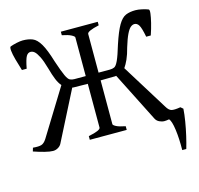

<svg xmlns="http://www.w3.org/2000/svg" viewBox="-114 -746 1096 1055"><g transform="rotate(-15 433.5 -218.5)"><path d="M767 -68Q780 -46 795 -42Q810 -38 846 -44L860 -32Q858 -1 851.5 38.5Q845 78 836 117Q827 156 818 186H795Q796 120 789 69Q782 18 769 4Q753 7 742 7Q728 7 713.5 0Q699 -7 692 -21L550 -302Q547 -301 542.5 -301Q538 -301 534 -301L461 -300V-51Q461 -45 477 -36.5Q493 -28 529 -21V0H319V-21Q388 -35 388 -51V-300L315 -301Q312 -301 308 -301Q304 -301 300 -302L157 -21Q151 -9 137.5 -1Q124 7 109 7Q91 7 61.5 -0.5Q32 -8 0 -19L6 -39Q39 -36 54.5 -41Q70 -46 84 -68L246 -331Q232 -347 221.5 -372.5Q211 -398 200 -438Q187 -484 174.5 -508.5Q162 -533 151.5 -542Q141 -551 129 -551Q114 -551 104.5 -535Q95 -519 85 -467H58Q47 -502 38.5 -533Q30 -564 28 -584.5Q26 -605 32 -608Q48 -614 69 -618.5Q90 -623 104 -623Q136 -623 159.5 -613.5Q183 -604 203 -570Q223 -536 244 -466Q264 -406 276 -380Q288 -354 299 -349Q310 -344 323 -344H388V-564Q388 -570 371 -579Q354 -588 319 -595V-615H529V-595Q461 -580 461 -564V-344H525Q540 -344 551 -349Q562 -354 574 -380Q586 -406 604 -466Q627 -536 647 -570Q667 -604 690 -613.5Q713 -623 745 -623Q760 -623 781 -618.5Q802 -614 817 -608Q823 -605 820.5 -584.5Q818 -564 810.5 -533Q803 -502 791 -467H765Q755 -519 745 -535Q735 -551 720 -551Q709 -551 698 -542Q687 -533 675 -508.5Q663 -484 649 -438Q639 -399 627.5 -373.5Q616 -348 604 -331Z"/></g></svg>

Font: ChillKai
Style: Regular
Weight: 400
Designer: ChillType
Foundry: 寒蝉字型
Version: Version 2.000